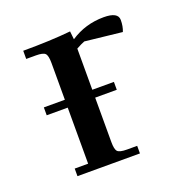

<svg xmlns="http://www.w3.org/2000/svg" viewBox="-90 -535 596 618"><g transform="rotate(-20 207.5 -226.0)"><path d="M48 -218V-245H120V-371Q120 -396 113 -403.5Q106 -411 81 -411H48V-439Q141 -439 211 -446L214 -418Q265 -452 328 -452Q377 -452 377 -425Q377 -403 370 -386L243 -400Q232 -396 214 -386V-245H288V-218H214V-66Q214 -41 221 -33.5Q228 -26 253 -26H288V0H74V-26H120V-218Z"/></g></svg>

Font: Dihjauti
Style: Bold
Weight: 700
Designer: T. Christopher White
Version: Version 3.0.0